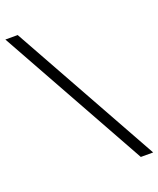

<svg xmlns="http://www.w3.org/2000/svg" viewBox="-142 -757 772 936"><g transform="rotate(-20 244.5 -289.0)"><path d="M424.8 92.8 0 -670.9H64L488.8 92.8Z"/></g></svg>

Font: Charis SIL
Style: Regular
Weight: 400
Foundry: SIL International
Version: Version 4.112